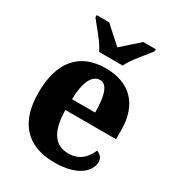

<svg xmlns="http://www.w3.org/2000/svg" viewBox="-185 -879 918 1001"><g transform="rotate(30 274.5 -378.0)"><path d="M209 -606H351C371 -651 429 -715 458 -753V-766H382C359 -743 308 -701 279 -674C251 -701 201 -743 178 -766H102V-753C131 -715 189 -651 209 -606ZM294 10C438 10 494 -54 494 -108C494 -132 478 -148 457 -155C436 -105 399 -67 335 -67C253 -67 210 -125 208 -256H513V-308C513 -467 426 -550 283 -550C129 -550 41 -453 41 -265C41 -91 124 10 294 10ZM349 -322H210C211 -426 241 -482 287 -482C331 -482 349 -423 349 -322Z"/></g></svg>

Font: Noto Serif Lao SemiCondensed ExtraBold
Style: Regular
Weight: 800
Width: 4
Designer: Monotype Design Team
Foundry: Monotype Imaging Inc.
Version: Version 2.003